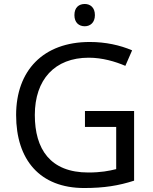

<svg xmlns="http://www.w3.org/2000/svg" viewBox="-20 -935 768 965"><path d="M406 -915C377 -915 354 -898 354 -859C354 -821 377 -803 406 -803C433 -803 457 -821 457 -859C457 -898 433 -915 406 -915ZM407 -377V-297H564V-85C528 -76 487 -68 424 -68C232 -68 155 -186 155 -357C155 -535 255 -645 426 -645C494 -645 559 -626 610 -604L644 -682C583 -708 511 -724 431 -724C197 -724 61 -580 61 -357C61 -131 181 10 403 10C503 10 577 -2 654 -27V-377Z"/></svg>

Font: Noto Sans Hebrew Droid Medium
Style: Regular
Weight: 500
Designer: Monotype Design Team
Foundry: Monotype Imaging Inc.
Version: Version 1.100